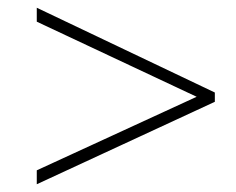

<svg xmlns="http://www.w3.org/2000/svg" viewBox="-20 -610 610 496"><path d="M75 -170V-134L535 -347V-371L75 -590V-554L488 -360Z"/></svg>

Font: Noto Sans ExtraLight
Style: Italic
Weight: 200
Italic angle: -12°
Designer: Monotype Design Team
Foundry: Monotype Imaging Inc.
Version: Version 2.013